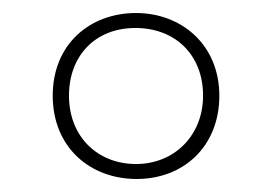

<svg xmlns="http://www.w3.org/2000/svg" viewBox="-20 -743 419 295"><path d="M190 -468C262 -468 317 -518 317 -596C317 -674 259 -723 189 -723C118 -723 61 -675 61 -596C61 -517 118 -468 190 -468ZM189 -491C130 -491 86 -533 86 -596C86 -657 126 -700 188 -700C249 -700 292 -659 292 -596C292 -535 248 -491 189 -491Z"/></svg>

Font: Noto Sans Myanmar UI Condensed Thin
Style: Regular
Weight: 100
Width: 3
Designer: Monotype Design Team
Foundry: Monotype Imaging Inc.
Version: Version 2.103